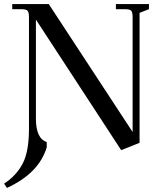

<svg xmlns="http://www.w3.org/2000/svg" viewBox="-38 -722 805 941"><path d="M-18 178Q42 139 73 80Q104 21 104 -91V-637Q104 -662 97 -669.5Q90 -677 65 -677H22V-702H201L612 -75V-637Q612 -662 605 -669.5Q598 -677 573 -677H530V-702H692V-677L646 -659V-22L556 14L138 -626V-141Q138 -43 191 -26V0Q153 127 -4 199Z"/></svg>

Font: Dihjauti
Style: Bold
Weight: 700
Designer: T. Christopher White
Version: Version 3.0.0